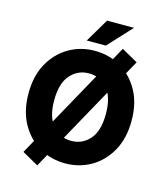

<svg xmlns="http://www.w3.org/2000/svg" viewBox="-137 -1004 1018 1177"><g transform="rotate(15 372.0 -416.0)"><path d="M45 -345Q45 -457 89.5 -536.5Q134 -616 208 -659Q282 -702 372 -702Q462 -702 536 -659Q610 -616 654.5 -536.5Q699 -457 699 -345Q699 -234 654.5 -154Q610 -74 536 -31Q462 12 372 12Q282 12 208 -31Q134 -74 89.5 -154Q45 -234 45 -345ZM208 -345Q208 -237 255 -184Q302 -131 372 -131Q443 -131 489.5 -184Q536 -237 536 -345Q536 -453 489.5 -506Q443 -559 372 -559Q302 -559 255 -506Q208 -453 208 -345ZM108 10 533 -758 636 -700 211 68ZM306 -750 395 -900H566L427 -750Z"/></g></svg>

Font: Radio Canada
Style: Bold
Weight: 700
Designer: Charles Daoud, Etienne Aubert Bonn, Alexandre Saumier Demers, Jacques Le Bailly
Foundry: Radio-Canada
Version: Version 2.104; ttfautohint (v1.8.4.7-5d5b);gftools[0.9.28.de